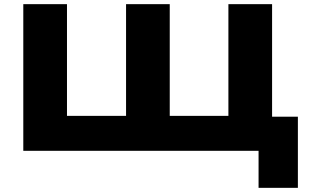

<svg xmlns="http://www.w3.org/2000/svg" viewBox="-20 -725 1487 923"><path d="M1223 178V0H92V-705H302V-168H586V-705H796V-168H1078V-705H1288V-164H1412V178Z"/></svg>

Font: Nunito Sans 10pt Expanded Black
Style: Regular
Weight: 900
Width: 7
Designer: Vernon Adams
Foundry: Vernon Adams
Version: Version 3.101;gftools[0.9.27]